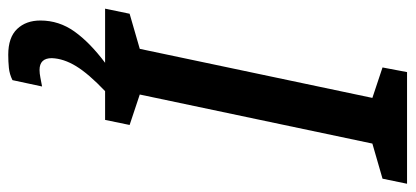

<svg xmlns="http://www.w3.org/2000/svg" viewBox="-330 -470 983 454"><g transform="rotate(90 161.0 -242.5)"><path d="M-46 0 -34 -58 49 -82 165 -632 93 -656 104 -714H368L356 -656L273 -632L157 -82L229 -58L217 0ZM63 229Q22 229 2 208Q-18 187 -18 153Q-18 109 8 72.5Q34 36 82 0H149Q108 39 90 68.5Q72 98 71 126Q71 155 99 155Q107 155 117 153Q127 151 138 149L123 219Q109 226 94 227.5Q79 229 63 229Z"/></g></svg>

Font: Noto Sans ExtraCondensed SemiBold
Style: Italic
Weight: 600
Width: 2
Italic angle: -12°
Designer: Monotype Design Team
Foundry: Monotype Imaging Inc.
Version: Version 2.013; ttfautohint (v1.8.4.7-5d5b)